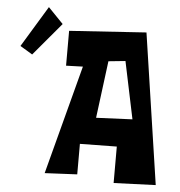

<svg xmlns="http://www.w3.org/2000/svg" viewBox="-54 -822 824 879"><g transform="rotate(5 358.0 -383.0)"><path d="M77.6 -548.8 21 -583 135.3 -771.5 204.6 -699.7ZM394.5 -285.6 561 -293 505.9 -556.2 428.2 -548.3ZM693.4 -2.4 500.5 4.9V-162.6L331.1 -160.2V-20L182.1 -12.7L314 -513.7L236.8 -511.2V-671.4L590.3 -694.8Z"/></g></svg>

Font: Some Time Later
Style: Regular
Weight: 400
Version: Version 003.300